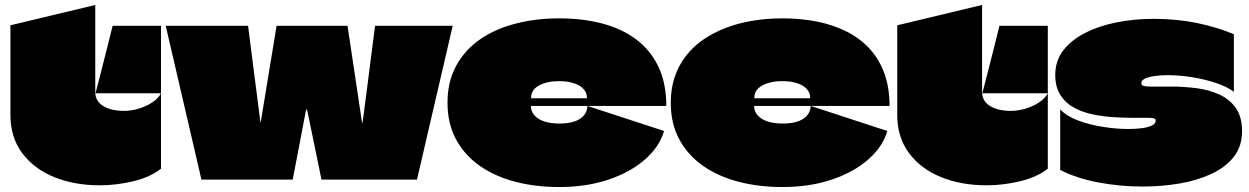

<svg xmlns="http://www.w3.org/2000/svg" viewBox="-20 -724 5037 774"><path d="M365 -348Q377 -394 388.5 -439Q400 -484 411.5 -529.5Q423 -575 434 -620H629V-348ZM22 -261Q22 -347 22 -442Q22 -537 22 -622L364 -704Q364 -655 364 -604Q364 -553 364 -502Q364 -465 364 -428Q364 -391 364 -355Q364 -354 364 -354Q364 -354 364 -353Q364 -334 372.5 -320Q381 -306 396.5 -296.5Q412 -287 433 -282Q454 -277 480 -277Q509 -277 539 -286Q569 -295 593.5 -311Q618 -327 629 -348V-44Q586 -10 518 6.5Q450 23 382 23Q279 23 197.5 -10.5Q116 -44 69 -107.5Q22 -171 22 -261Z M1805 -620Q1781 -517 1757 -413.5Q1733 -310 1709 -207Q1685 -104 1661 0H1276L1220 -272Q1219 -276 1218.5 -278.5Q1218 -281 1217 -282Q1216 -283 1215 -282.5Q1214 -282 1213.5 -279.5Q1213 -277 1212 -272L1160 0H792Q768 -104 744 -207Q720 -310 696 -413.5Q672 -517 648 -620H980Q992 -522 1004.5 -428.5Q1017 -335 1029 -237Q1029 -235 1029.5 -233.5Q1030 -232 1030.5 -231Q1031 -230 1031 -230.5Q1031 -231 1031.5 -232.5Q1032 -234 1032 -237L1095 -620H1381L1439 -233Q1439 -231 1439.5 -229.5Q1440 -228 1440 -228Q1440 -228 1440.5 -228Q1441 -228 1441.5 -229.5Q1442 -231 1442 -233Q1451 -298 1459 -362.5Q1467 -427 1475.5 -491.5Q1484 -556 1492 -620Z M2236 -226Q2289 -226 2318 -245Q2347 -264 2348 -297L2657 -196Q2639 -133 2580.5 -81.5Q2522 -30 2433 0Q2344 30 2234 30Q2140 30 2058.5 9Q1977 -12 1915.5 -54.5Q1854 -97 1819 -161Q1784 -225 1784 -310Q1784 -395 1819 -459Q1854 -523 1915.5 -565.5Q1977 -608 2059 -629Q2141 -650 2234 -650Q2329 -650 2408.5 -629Q2488 -608 2545.5 -564.5Q2603 -521 2634.5 -454.5Q2666 -388 2666 -297H2121Q2121 -297 2120.5 -297Q2120 -297 2120 -297Q2120 -297 2120 -296Q2120 -281 2128 -268Q2136 -255 2150.5 -245.5Q2165 -236 2186.5 -231Q2208 -226 2236 -226ZM2234 -397Q2185 -397 2153 -379.5Q2121 -362 2121 -330Q2121 -329 2121 -328.5Q2121 -328 2121 -328Q2121 -328 2121.5 -328Q2122 -328 2122 -328H2345Q2346 -328 2346 -328.5Q2346 -329 2346 -330Q2346 -346 2337.5 -358.5Q2329 -371 2314 -379.5Q2299 -388 2278.5 -392.5Q2258 -397 2234 -397Z M3136 -226Q3189 -226 3218 -245Q3247 -264 3248 -297L3557 -196Q3539 -133 3480.5 -81.5Q3422 -30 3333 0Q3244 30 3134 30Q3040 30 2958.5 9Q2877 -12 2815.5 -54.5Q2754 -97 2719 -161Q2684 -225 2684 -310Q2684 -367 2700 -414Q2716 -461 2745.5 -499Q2775 -537 2816 -565Q2857 -593 2907 -612Q2957 -631 3014.5 -640.5Q3072 -650 3134 -650Q3210 -650 3276 -636.5Q3342 -623 3395.5 -595.5Q3449 -568 3487 -526Q3525 -484 3545.5 -427Q3566 -370 3566 -297H3021Q3020 -297 3020 -297Q3020 -297 3020 -296Q3020 -281 3028 -268Q3036 -255 3050.5 -245.5Q3065 -236 3086.5 -231Q3108 -226 3136 -226ZM3134 -397Q3101 -397 3075.5 -389Q3050 -381 3035.5 -366.5Q3021 -352 3021 -330Q3021 -329 3021 -328.5Q3021 -328 3021.5 -328Q3022 -328 3022 -328H3245Q3245 -328 3245.5 -328Q3246 -328 3246 -328.5Q3246 -329 3246 -329.5Q3246 -330 3246 -330Q3246 -346 3237.5 -358.5Q3229 -371 3214 -379.5Q3199 -388 3178.5 -392.5Q3158 -397 3134 -397Z M3940 -348Q3952 -394 3963.5 -439Q3975 -484 3986.5 -529.5Q3998 -575 4009 -620H4204V-348ZM3597 -261Q3597 -347 3597 -442Q3597 -537 3597 -622L3939 -704Q3939 -655 3939 -604Q3939 -553 3939 -502Q3939 -465 3939 -428Q3939 -391 3939 -355Q3939 -354 3939 -354Q3939 -354 3939 -353Q3939 -334 3947.5 -320Q3956 -306 3971.5 -296.5Q3987 -287 4008 -282Q4029 -277 4055 -277Q4084 -277 4114 -286Q4144 -295 4168.5 -311Q4193 -327 4204 -348V-44Q4161 -10 4093 6.5Q4025 23 3957 23Q3854 23 3772.5 -10.5Q3691 -44 3644 -107.5Q3597 -171 3597 -261Z M4234 -422Q4234 -479 4266.5 -521Q4299 -563 4355 -591.5Q4411 -620 4482 -634Q4553 -648 4630 -648Q4725 -648 4806.5 -631Q4888 -614 4954 -586V-354Q4926 -375 4880.5 -390Q4835 -405 4784.5 -413Q4734 -421 4689 -421Q4659 -421 4634.5 -417.5Q4610 -414 4595.5 -407Q4581 -400 4581 -389Q4581 -383 4585.5 -380Q4590 -377 4599 -376Q4608 -375 4622 -375Q4645 -375 4663 -375Q4681 -375 4703 -375Q4753 -375 4803.5 -368.5Q4854 -362 4895.5 -343Q4937 -324 4962 -288.5Q4987 -253 4987 -195Q4987 -134 4953.5 -91.5Q4920 -49 4862.5 -22.5Q4805 4 4733.5 16Q4662 28 4585 28Q4494 28 4405.5 11Q4317 -6 4254 -39V-283Q4279 -256 4325.5 -238.5Q4372 -221 4426.5 -212.5Q4481 -204 4529 -204Q4560 -204 4585 -207.5Q4610 -211 4624.5 -218.5Q4639 -226 4639 -238Q4639 -243 4636 -245Q4633 -247 4626.5 -248Q4620 -249 4609 -249Q4594 -249 4578 -249Q4562 -249 4549 -249Q4514 -249 4471.5 -251.5Q4429 -254 4387 -262.5Q4345 -271 4310.5 -289.5Q4276 -308 4255 -340.5Q4234 -373 4234 -422Z"/></svg>

Font: Climate Crisis
Style: Regular
Weight: 400
Version: Version 1.003